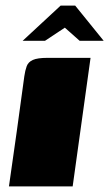

<svg xmlns="http://www.w3.org/2000/svg" viewBox="-20 -667 391 687"><path d="M12 0Q26 -98 40 -197Q54 -296 67 -394Q70 -415 75.5 -430Q81 -445 97.5 -452.5Q114 -460 150 -460H304L240 0ZM61 -521 197 -647H249L351 -521H265L212 -568L141 -521Z"/></svg>

Font: Genos Thin Black
Style: Italic
Weight: 900
Italic angle: -8°
Version: Version 1.010